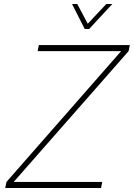

<svg xmlns="http://www.w3.org/2000/svg" viewBox="-20 -934 665 954"><path d="M6 0 12 -30 582 -680H167L173 -710H625L619 -680L48 -30H488L482 0ZM538 -914 423 -790H401L338 -914H364L416 -816L508 -914Z"/></svg>

Font: Geist Mono Thin
Style: Italic
Weight: 100
Italic angle: -12°
Monospace: yes
Designer: Basement.studio, Andrés Briganti, Mateo Zaragoza
Foundry: Basement.studio, Vercel, Andrés Briganti, Guido Ferreyra, Mateo Zaragoza
Version: Version 1.500; ttfautohint (v1.8.4.7-5d5b)